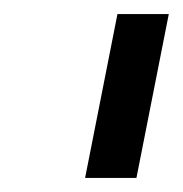

<svg xmlns="http://www.w3.org/2000/svg" viewBox="-20 -720 260 273"><path d="M220 -700 174 -467H101L147 -700Z"/></svg>

Font: TypoPRO Montserrat
Style: Italic
Weight: 400
Italic angle: -11.3°
Designer: Julieta Ulanovsky
Foundry: Julieta Ulanovsky
Version: Version 6.001